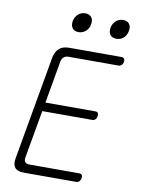

<svg xmlns="http://www.w3.org/2000/svg" viewBox="-100 -1003 800 1071"><g transform="rotate(10 300.0 -467.5)"><path d="M162 -406H445Q456 -406 460 -399Q464 -392 462 -381Q460 -370 453.5 -363Q447 -356 436 -356H153L105 -85Q102 -68 109.5 -59Q117 -50 134 -50H416Q427 -50 431.5 -43Q436 -36 434 -25Q432 -14 425 -7Q418 0 407 0H110Q75 0 60.5 -17.5Q46 -35 52 -70L156 -660Q163 -695 183.5 -712.5Q204 -730 239 -730H536Q547 -730 551.5 -723Q556 -716 554 -705Q552 -694 545 -687Q538 -680 527 -680H245Q228 -680 217.5 -671Q207 -662 204 -645ZM490 -825Q466 -825 454.5 -840Q443 -855 447 -880Q452 -905 469 -920Q486 -935 510 -935Q533 -935 544.5 -920Q556 -905 551 -880Q547 -855 530 -840Q513 -825 490 -825ZM275 -825Q252 -825 240.5 -840Q229 -855 233 -880Q238 -905 255 -920Q272 -935 295 -935Q318 -935 330 -920Q342 -905 337 -880Q333 -855 315.5 -840Q298 -825 275 -825Z"/></g></svg>

Font: Maple Mono NL Thin
Style: Italic
Weight: 250
Italic angle: -10°
Monospace: yes
Designer: subframe7536
Version: Version 7.000